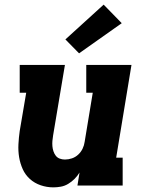

<svg xmlns="http://www.w3.org/2000/svg" viewBox="-20 -800 640 828"><path d="M210 8Q182 8 155.5 -1Q129 -10 109 -28Q89 -46 78 -70.5Q67 -95 62.5 -122Q58 -149 59.5 -178Q61 -207 65 -235L93 -400H65V-520H260L209 -216Q207 -204 206 -192.5Q205 -181 206 -169.5Q207 -158 210.5 -147.5Q214 -137 220.5 -128.5Q227 -120 237.5 -116Q248 -112 260 -112Q275 -112 290 -117Q305 -122 317 -133Q329 -144 336 -158.5Q343 -173 345 -188L380 -400H352V-520H547L481 -120H509V0H314L323 -56Q314 -41 301.5 -28.5Q289 -16 274 -7Q259 2 242.5 5Q226 8 210 8ZM321 -570 262 -630 427 -780 505 -700Z"/></svg>

Font: Iosevka Etoile Heavy Oblique
Style: Regular
Weight: 900
Italic angle: -9°
Designer: Belleve Invis
Foundry: Belleve Invis
Version: Version 15.5.2; ttfautohint (v1.8.4)